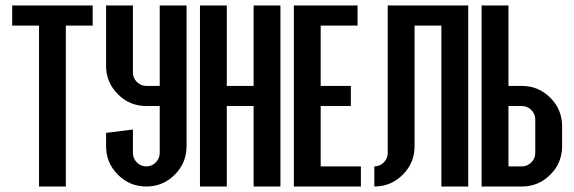

<svg xmlns="http://www.w3.org/2000/svg" viewBox="-20 -679 2091 699"><path d="M317.4 -659.2V-585.9H219.7V0H122.1V-585.9H24.4V-659.2Z M659.2 -659.2V-146.5Q659.2 -85.9 616.2 -43Q573.2 0 512.7 0Q452.1 0 409.2 -43Q366.2 -85.9 366.2 -146.5V-195.3L463.9 -207.5V-122.1Q463.9 -102.1 478.3 -87.6Q492.7 -73.2 512.7 -73.2Q532.7 -73.2 547.1 -87.6Q561.5 -102.1 561.5 -122.1V-293H512.7Q452.1 -293 409.2 -335.9Q366.2 -378.9 366.2 -439.5V-659.2H463.9V-415Q463.9 -395 478.3 -380.6Q492.7 -366.2 512.7 -366.2H561.5V-659.2Z M805.7 -293V0H708V-659.2H805.7V-366.2H903.3V-659.2H1001V0H903.3V-293Z M1147.5 -73.2H1293.9V0H1049.8V-659.2H1281.7V-585.9H1147.5V-366.2H1257.3V-293H1147.5Z M1489.3 -146.5Q1489.3 -85.9 1446.3 -43Q1403.3 0 1342.8 0V-73.2Q1362.8 -73.2 1377.2 -87.6Q1391.6 -102.1 1391.6 -122.1V-659.2H1684.6V0H1586.9V-585.9H1489.3Z M1831.1 -366.2H1879.9Q1940.4 -366.2 1983.4 -323.2Q2026.4 -280.3 2026.4 -219.7V-146.5Q2026.4 -85.9 1983.4 -43Q1940.4 0 1879.9 0H1733.4V-659.2H1831.1ZM1831.1 -73.2H1879.9Q1899.9 -73.2 1914.3 -87.6Q1928.7 -102.1 1928.7 -122.1V-244.1Q1928.7 -264.2 1914.3 -278.6Q1899.9 -293 1879.9 -293H1831.1Z"/></svg>

Font: Alegre Sans
Style: Regular
Weight: 400
Width: 3
Designer: GrandChaos9000
Version: Version 1.2.6 - August 1, 2014